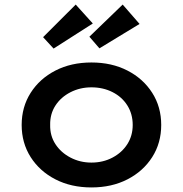

<svg xmlns="http://www.w3.org/2000/svg" viewBox="-20 -812 802 842"><path d="M381 10Q292 10 223 -25.5Q154 -61 114.5 -123Q75 -185 75 -264Q75 -343 114.5 -405Q154 -467 223 -502.5Q292 -538 381 -538Q470 -538 539 -502.5Q608 -467 647.5 -405Q687 -343 687 -264Q687 -185 647.5 -123Q608 -61 539 -25.5Q470 10 381 10ZM381 -99Q432 -99 473.5 -121Q515 -143 538.5 -180Q562 -217 562 -264Q562 -312 538.5 -349.5Q515 -387 473.5 -408Q432 -429 381 -429Q331 -429 289 -407.5Q247 -386 223 -349Q199 -312 200 -264Q199 -217 223 -180Q247 -143 289 -121Q331 -99 381 -99ZM416 -600 372 -651 518 -792 592 -707ZM215 -599 169 -649 312 -792 387 -709Z"/></svg>

Font: Lexend Exa Medium
Style: Regular
Weight: 500
Designer: Bonnie Shaver-Troup, Thomas Jockin
Foundry: Lexend
Version: Version 1.007